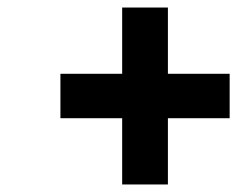

<svg xmlns="http://www.w3.org/2000/svg" viewBox="-20 -598 655 510"><path d="M304.5 -108V-284H140.5V-402H304.5V-578H426V-402H590V-284H426V-108Z"/></svg>

Font: Overpass
Style: Bold Italic
Weight: 700
Italic angle: -10°
Designer: Delve Withrington, Dave Bailey, Thomas Jockin
Foundry: Delve Fonts LLC
Version: Version 4.000; ttfautohint (v1.8.3)